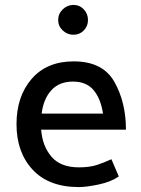

<svg xmlns="http://www.w3.org/2000/svg" viewBox="-20 -747 573 779"><path d="M278 -727Q303 -727 320 -709Q337 -691 337 -666Q337 -641 320 -623.5Q303 -606 278 -606Q253 -606 234.5 -623.5Q216 -641 216 -666Q216 -691 234.5 -709Q253 -727 278 -727ZM491 -221H147Q152 -154 189 -111Q226 -68 300 -68Q343 -68 372.5 -77.5Q402 -87 432 -101L462 -31Q430 -9 380.5 1.5Q331 12 300 12Q178 12 112.5 -58.5Q47 -129 47 -243Q47 -356 108.5 -427Q170 -498 279 -498Q397 -498 444 -415Q491 -332 491 -221ZM398 -286Q389 -346 360 -381Q331 -416 276 -416Q220 -416 188 -380.5Q156 -345 149 -286Z"/></svg>

Font: Palanquin Medium
Style: Regular
Weight: 500
Designer: Pria Ravichandran
Version: Version 1.0.4